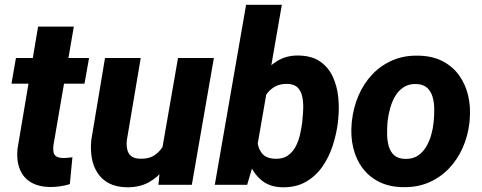

<svg xmlns="http://www.w3.org/2000/svg" viewBox="-20 -770 2009 800"><path d="M351.1 -528.3 332 -421.4H27.8L46.4 -528.3ZM138.7 -659.2H287.6L202.6 -164.6Q200.7 -147.5 202.9 -136.2Q205.1 -125 213.6 -118.9Q222.2 -112.8 240.2 -111.8Q251 -111.3 261.2 -112.5Q271.5 -113.8 281.7 -114.7L271 -2.9Q251 3.4 230.2 6.3Q209.5 9.3 188 9.3Q139.6 8.3 107.9 -11Q76.2 -30.3 62.3 -65.7Q48.3 -101.1 52.7 -148.4Z M653.3 -135.3 721.7 -528.3H871.1L779.3 0H640.1ZM684.1 -235.8 725.1 -236.8Q719.7 -191.4 704.8 -146.7Q689.9 -102.1 663.8 -66.4Q637.7 -30.8 598.9 -9.8Q560.1 11.2 507.3 10.3Q463.9 9.3 434.1 -6.3Q404.3 -22 386.5 -49.3Q368.7 -76.7 362.5 -111.8Q356.4 -147 360.4 -186.5L417.5 -528.3H566.4L508.3 -184.6Q506.8 -169.4 508.5 -155.8Q510.3 -142.1 516.1 -131.8Q522 -121.6 533 -115.5Q543.9 -109.4 561.5 -108.9Q601.1 -106.9 626.2 -124.8Q651.4 -142.6 665.3 -172.1Q679.2 -201.7 684.1 -235.8Z M1005.4 -750H1154.3L1044.4 -117.2L1009.8 0H875ZM1389.2 -272.9 1388.2 -262.2Q1382.3 -212.9 1366.5 -163.8Q1350.6 -114.7 1322.8 -75Q1294.9 -35.2 1253.2 -11.7Q1211.4 11.7 1154.3 10.3Q1104.5 8.8 1072.3 -16.8Q1040 -42.5 1022.5 -82.5Q1004.9 -122.6 998.5 -168Q992.2 -213.4 993.7 -254.4L995.1 -272Q1002.9 -315.4 1020.5 -362.5Q1038.1 -409.7 1066.4 -450.2Q1094.7 -490.7 1134.3 -515.4Q1173.8 -540 1225.1 -538.6Q1279.8 -537.6 1314.5 -513.2Q1349.1 -488.8 1366.9 -449.7Q1384.8 -410.6 1389.4 -364.3Q1394 -317.9 1389.2 -272.9ZM1239.7 -262.7 1240.2 -273.4Q1242.7 -293 1243.4 -318.1Q1244.1 -343.3 1239.7 -366Q1235.4 -388.7 1221.2 -404.1Q1207 -419.4 1178.7 -420.4Q1149.9 -421.4 1128.7 -410.6Q1107.4 -399.9 1093.3 -381.1Q1079.1 -362.3 1070.8 -338.6Q1062.5 -314.9 1059.1 -290L1052.2 -237.8Q1049.3 -208.5 1052.7 -179Q1056.2 -149.4 1072.8 -129.6Q1089.4 -109.9 1126.5 -108.4Q1158.7 -107.4 1179.2 -121.8Q1199.7 -136.2 1211.9 -159.4Q1224.1 -182.6 1230.2 -210Q1236.3 -237.3 1239.7 -262.7Z M1445.3 -255.9 1446.3 -266.1Q1452.6 -322.8 1474.1 -372.6Q1495.6 -422.4 1531.2 -460Q1566.9 -497.6 1615.2 -518.6Q1663.6 -539.6 1723.6 -538.1Q1781.2 -537.1 1823.5 -515.4Q1865.7 -493.7 1892.6 -456.5Q1919.4 -419.4 1930.7 -371.6Q1941.9 -323.7 1937 -270L1936 -259.3Q1929.7 -203.1 1907.7 -153.8Q1885.7 -104.5 1850.1 -67.4Q1814.5 -30.3 1766.1 -9.5Q1717.8 11.2 1658.2 9.8Q1601.1 8.8 1558.8 -12.7Q1516.6 -34.2 1489.7 -70.8Q1462.9 -107.4 1451.7 -154.8Q1440.4 -202.1 1445.3 -255.9ZM1595.2 -266.1 1594.2 -255.9Q1592.8 -233.9 1593 -208.7Q1593.3 -183.6 1599.9 -160.6Q1606.4 -137.7 1622.3 -123.3Q1638.2 -108.9 1667 -107.9Q1698.2 -106.9 1719.7 -120.6Q1741.2 -134.3 1755.1 -157.5Q1769 -180.7 1776.6 -207.5Q1784.2 -234.4 1786.6 -259.8L1787.6 -270Q1789.6 -291.5 1789.3 -317.1Q1789.1 -342.8 1782.5 -366Q1775.9 -389.2 1759.8 -404.1Q1743.7 -418.9 1714.8 -419.9Q1683.6 -420.9 1661.9 -406.7Q1640.1 -392.6 1626.5 -369.1Q1612.8 -345.7 1605.5 -318.6Q1598.1 -291.5 1595.2 -266.1Z"/></svg>

Font: Roboto ExtraBold
Style: Italic
Weight: 800
Designer: Christian Robertson
Foundry: Google
Version: Version 3.009; 2024